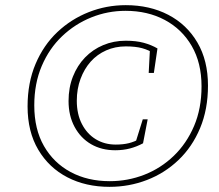

<svg xmlns="http://www.w3.org/2000/svg" viewBox="-20 -711 849 745"><path d="M405 14Q313 14 241.5 -23Q170 -60 128.5 -130Q87 -200 87 -298Q87 -390 118 -463Q149 -536 202.5 -586.5Q256 -637 324.5 -664Q393 -691 468 -691Q561 -691 633 -653.5Q705 -616 746 -546Q787 -476 787 -379Q787 -287 756.5 -214Q726 -141 672.5 -90Q619 -39 550 -12.5Q481 14 405 14ZM406 -8Q476 -8 540 -33Q604 -58 654 -106Q704 -154 733 -222Q762 -290 762 -376Q762 -467 724 -532.5Q686 -598 619.5 -633.5Q553 -669 467 -669Q398 -669 334.5 -643.5Q271 -618 221 -570.5Q171 -523 142 -455Q113 -387 113 -302Q113 -210 150.5 -144.5Q188 -79 254 -43.5Q320 -8 406 -8ZM427 -128Q374 -128 333.5 -151.5Q293 -175 269.5 -218.5Q246 -262 246 -319Q246 -371 263 -414Q280 -457 310 -488Q340 -519 380.5 -536Q421 -553 468 -553Q508 -553 537.5 -545Q567 -537 591 -523L577 -428H557L562 -524L579 -503Q557 -517 531.5 -524Q506 -531 468 -531Q427 -531 392 -515.5Q357 -500 332 -472Q307 -444 292.5 -405Q278 -366 278 -320Q278 -268 298 -229.5Q318 -191 352 -170.5Q386 -150 429 -150Q458 -150 480 -155.5Q502 -161 523 -173L505 -155L534 -248H553L535 -155Q511 -142 484.5 -135Q458 -128 427 -128Z"/></svg>

Font: Source Serif 4 ExtraLight
Style: Italic
Weight: 250
Italic angle: -12°
Designer: Frank Grießhammer
Foundry: Adobe Systems Incorporated
Version: Version 4.004;hotconv 1.0.116;makeotfexe 2.5.65601